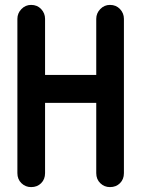

<svg xmlns="http://www.w3.org/2000/svg" viewBox="-20 -754 581 784"><path d="M51 -677Q51 -700 67.5 -717Q84 -734 107 -734Q132 -734 148 -717Q164 -700 164 -677V-448H373V-677Q373 -700 389.5 -717Q406 -734 429 -734Q454 -734 470 -717Q486 -700 486 -677V-47Q486 -22 470 -6Q454 10 429 10Q406 10 389.5 -6Q373 -22 373 -47V-334H164V-47Q164 -22 148 -6Q132 10 107 10Q84 10 67.5 -6Q51 -22 51 -47Z"/></svg>

Font: VDS
Style: Bold
Weight: 700
Designer: artmaker
Foundry: artmaker
Version: Version 1.000 2009 initial release